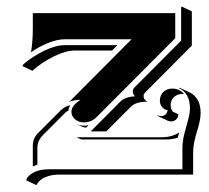

<svg xmlns="http://www.w3.org/2000/svg" viewBox="-20 -508 626 574"><path d="M46.9 -310.5 50 -315.9Q76.9 -339.1 111.8 -356.1Q146.7 -373 173.8 -373H330.8L315.2 -356.9H203.9Q176 -356.9 140 -339Q104 -321 76.9 -296.4ZM58.6 31.2 60.5 24.4Q79.8 -2 127.7 -2H525.4V-66.4Q525.4 -85.7 531 -107.4Q536.6 -129.2 542.2 -149.2Q547.9 -169.2 547.9 -184.6Q547.9 -208 538.9 -223Q530 -238 514.9 -244.4L517.1 -245.6L547.1 -231.7Q562 -224.6 570.9 -209.2Q579.8 -193.8 579.8 -170.4Q579.8 -157.7 576.3 -142.2Q572.8 -126.7 568.6 -114Q564.5 -101.3 560.9 -84.4Q557.4 -67.4 557.4 -52.2V13.9H158Q134 13.9 115.7 21.5Q97.4 29.1 88.6 45.4ZM72.8 -351.8Q78.1 -386.2 78.1 -420.4V-468.8H503.9V-393.8L268.3 -157.5Q252.7 -142.1 230.7 -142.1Q215.3 -142.1 204.5 -151.2Q193.6 -160.4 193.6 -173.3Q193.6 -184.1 200.8 -192.7Q208 -201.4 220.5 -209.7Q212.2 -209.7 202 -207.9Q191.9 -206.1 186.3 -202.9L373.3 -390.6H173.8Q150.9 -390.6 123.2 -379.3Q95.5 -367.9 72.8 -351.8ZM78.1 -10.5V-72Q78.1 -94.5 93.5 -109.9L162.4 -179Q173.1 -189.5 189.5 -193.6Q185.1 -184.3 184.1 -176.5Q179.4 -175.5 176.5 -172.4L107.7 -103.3Q91.8 -87.4 91.8 -65.4V-15.6Q88.6 -14.9 78.1 -10.5ZM208.5 -137V-137.2Q219 -132.3 230.7 -132.3Q237.8 -132.3 244.9 -133.8L237.3 -126.2Q229 -127.4 222.7 -130.4ZM208.7 -97.7H464.8Q479 -97.7 492.6 -101.6Q506.1 -105.5 516.1 -112.1Q513.2 -104 511.5 -96.4Q494.4 -91.1 479 -91.1H222.9ZM251.2 -115.2Q263.2 -127.2 339.8 -204.3Q354 -218.5 383.8 -220.2Q377.2 -226.1 377 -234.1Q377 -241.5 382.3 -246.8L521.5 -386.5V-486.3L523.4 -488.3L553.5 -474.1V-371.6L413.8 -231.4Q409.2 -226.8 409.2 -220.7Q409.2 -216.1 411.7 -211.8Q414.3 -207.5 419.2 -205.3L420.9 -204.1Q386.5 -204.1 371.3 -189L299.8 -117.2L297.9 -115.2ZM450.7 -161.6 451.2 -163.3Q456.3 -160.9 462.2 -160.9Q469.5 -160.9 474.9 -165.8Q480.2 -170.7 481 -178.7Q471.4 -179.7 464.7 -187.9Q458 -196 458 -207Q458 -223.1 468.5 -233.2Q479 -243.2 495.1 -243.2Q515.9 -243.2 530.3 -227.1H528.8Q527.8 -227.1 525.1 -227.1Q510.5 -227.1 500.4 -218Q490.2 -209 490.2 -192.9Q490.2 -181.6 497.1 -173.8L513.2 -166.5Q513.2 -157.7 507 -151.4Q500.7 -145 492.2 -145Q486.1 -145 480.7 -147.5Z"/></svg>

Font: AgreloyS1
Style: Medium
Weight: 400
Designer: gluk
Foundry: gluk
Version: Version 0.27